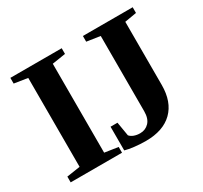

<svg xmlns="http://www.w3.org/2000/svg" viewBox="-138 -844 1100 1042"><g transform="rotate(-30 411.5 -322.5)"><path d="M271.5 -48.8 355.5 -36.1V0H33.7V-36.1L117.7 -48.8V-606L33.7 -619.1V-654.8H355.5V-619.1L271.5 -606ZM572.3 -606.4 488.3 -619.1V-654.8H800.3V-619.1L726.1 -606.4V-210.9Q726.1 -105 667.5 -47.6Q608.9 9.8 500.5 9.8Q463.9 9.8 428.5 5.6Q393.1 1.5 372.1 -4.9V-153.3H415.5L430.2 -65.9Q439.5 -54.7 456.5 -48.3Q473.6 -42 494.1 -42Q527.8 -42 550 -65.4Q572.3 -88.9 572.3 -134.8Z"/></g></svg>

Font: Tinos
Style: Bold
Weight: 700
Designer: Steve Matteson
Foundry: Monotype Imaging Inc.
Version: Version 1.23